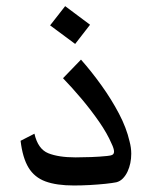

<svg xmlns="http://www.w3.org/2000/svg" viewBox="-20 -583 478 610"><path d="M214.8 6.3Q159.7 6.3 124.5 -6.6Q89.4 -19.5 70.6 -50.5Q51.8 -81.5 45.4 -135.7L89.4 -158.2Q100.6 -109.4 133.3 -96.2Q166 -83 220.2 -83Q242.2 -83 269.5 -84Q296.9 -85 319.8 -87.4Q332 -88.4 337.2 -91.3Q342.3 -94.2 342.3 -101.6Q342.3 -106 340.3 -112.3Q338.4 -118.7 334.5 -126.5Q320.8 -158.7 295.2 -195.8Q269.5 -232.9 239.3 -268.8Q209 -304.7 180.2 -334.5L237.3 -393.6Q271 -355.5 302.5 -311.5Q334 -267.6 357.9 -222.2Q381.8 -176.8 391.6 -133.8Q397 -113.8 397 -94.7Q397 -63.5 385.3 -38.1Q379.4 -25.4 370.4 -16.1Q361.3 -6.8 349.6 -3.9Q337.9 -1.5 314.7 1Q291.5 3.4 264.9 4.9Q238.3 6.3 214.8 6.3ZM218.8 -443.4 139.2 -502.4 187 -563.5 266.1 -504.4Z"/></svg>

Font: Markazi Text Medium
Style: Regular
Weight: 500
Designer: Borna Izadpanah (Arabic designer), Fiona Ross (Arabic design director) and Florian Runge (Latin designer)
Foundry: Borna Izadpanah and Florian Runge
Version: Version 1.001